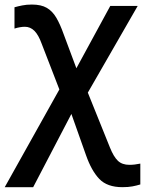

<svg xmlns="http://www.w3.org/2000/svg" viewBox="-36 -566 624 827"><path d="M101.6 -546.4Q141.1 -546.4 165.5 -532.2Q189.9 -518.1 206.5 -489.7Q223.1 -461.4 238.3 -418.5L293 -272L439 -540.5H557.1L342.3 -167L437.5 69.3Q453.6 109.4 471.9 126.7Q490.2 144 521.5 144Q543.5 144 568.4 138.7V228.5Q552.2 233.4 534.4 236.8Q516.6 240.2 491.2 240.2Q425.8 240.2 391.8 204.8Q357.9 169.4 334.5 102.5L271.5 -75.2L106.9 240.2H-15.6L219.7 -180.7L143.6 -377.4Q129.9 -415.5 112.3 -433.1Q94.7 -450.7 70.8 -450.7Q61.5 -450.7 49.8 -448.7Q38.1 -446.8 26.4 -442.9V-534.7Q42 -539.1 60.1 -542.7Q78.1 -546.4 101.6 -546.4Z"/></svg>

Font: Open Sans SemiBold
Style: Regular
Weight: 600
Designer: Monotype Design Team
Foundry: Monotype Imaging Inc.
Version: Version 3.003; ttfautohint (v1.8.4)